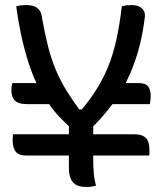

<svg xmlns="http://www.w3.org/2000/svg" viewBox="-20 -729 640 758"><path d="M29 -401H124Q113 -424 103 -451Q85 -500 70 -562.5Q55 -625 44 -704Q51 -706 57 -707Q63 -708 69.5 -708.5Q76 -709 83 -709Q101 -709 114 -704.5Q127 -700 135.5 -689Q144 -678 146 -658Q157 -596 169.5 -546.5Q182 -497 200 -454Q218 -411 244 -369Q265 -335 293 -297H303Q334 -334 357 -370Q386 -415 406 -463.5Q426 -512 439 -570.5Q452 -629 461 -704Q471 -707 480 -708Q489 -709 500 -709Q526 -709 540 -696.5Q554 -684 552 -663Q543 -587 524.5 -524Q506 -461 480 -409Q478 -405 476 -401H527Q554 -401 564.5 -388Q575 -375 575 -350Q575 -345 574.5 -339.5Q574 -334 573 -328.5Q572 -323 572 -318H424Q422 -315 420 -313Q387 -269 348 -230V-199H507Q532 -199 545.5 -192Q559 -185 564.5 -171Q570 -157 570 -135Q570 -132 570 -128.5Q570 -125 570 -122Q570 -119 569 -115H348V-104Q348 -75 350 -48Q352 -21 359 4Q353 6 348.5 6.5Q344 7 339.5 8Q335 9 330 9Q325 9 320 9Q292 9 277.5 -1Q263 -11 257.5 -28Q252 -45 252 -67V-115H82Q53 -115 41.5 -131Q30 -147 30 -173Q30 -177 30 -181Q30 -185 30.5 -189.5Q31 -194 31 -199H252V-231Q220 -260 193 -292Q183 -304 174 -318H87Q62 -318 48.5 -325Q35 -332 30 -345Q25 -358 25 -374Q25 -380 25.5 -384.5Q26 -389 27 -393.5Q28 -398 29 -401Z"/></svg>

Font: Code D Ace
Style: Regular
Weight: 400
Version: Version 1.085; ttfautohint (v1.8.4.7-5d5b);Nerd Fonts 3.0.2